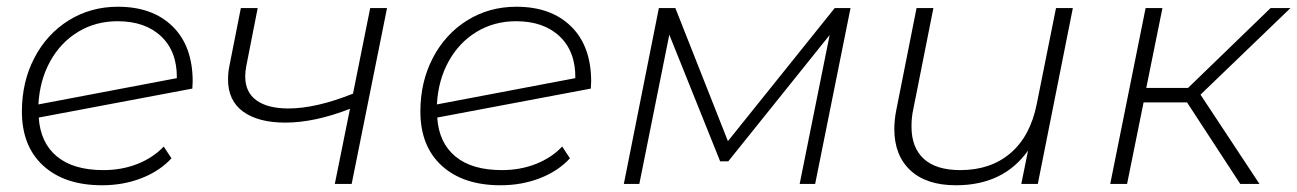

<svg xmlns="http://www.w3.org/2000/svg" viewBox="-20 -546 3851 570"><path d="M552 -304 551 -283 95 -197Q100 -122 149 -81.5Q198 -41 287 -41Q342 -41 388.5 -59.5Q435 -78 466 -111L489 -76Q454 -38 400 -17Q346 4 283 4Q172 4 108.5 -54Q45 -112 45 -215Q45 -303 82 -374Q119 -445 184 -485.5Q249 -526 330 -526Q433 -526 492.5 -467.5Q552 -409 552 -304ZM94 -236 505 -314Q506 -393 458.5 -438Q411 -483 329 -483Q264 -483 212 -451.5Q160 -420 129 -364Q98 -308 94 -236Z M1129 -522 1024 0H974L1019 -223Q914 -182 827 -182Q747 -182 702 -214.5Q657 -247 657 -310Q657 -331 661 -350L695 -522H745L711 -349Q708 -333 708 -319Q708 -272 741.5 -248Q775 -224 836 -224Q918 -224 1028 -268L1079 -522Z M1735 -304 1734 -283 1278 -197Q1283 -122 1332 -81.5Q1381 -41 1470 -41Q1525 -41 1571.5 -59.5Q1618 -78 1649 -111L1672 -76Q1637 -38 1583 -17Q1529 4 1466 4Q1355 4 1291.5 -54Q1228 -112 1228 -215Q1228 -303 1265 -374Q1302 -445 1367 -485.5Q1432 -526 1513 -526Q1616 -526 1675.5 -467.5Q1735 -409 1735 -304ZM1277 -236 1688 -314Q1689 -393 1641.5 -438Q1594 -483 1512 -483Q1447 -483 1395 -451.5Q1343 -420 1312 -364Q1281 -308 1277 -236Z M2505 -522 2400 0H2354L2443 -442L2142 -67H2118L1967 -443L1878 0H1832L1936 -522H1985L2141 -127L2458 -522Z M3165 -522 3061 0H3012L3032 -99Q2959 4 2818 4Q2730 4 2682.5 -40.5Q2635 -85 2635 -163Q2635 -190 2641 -220L2701 -522H2751L2691 -220Q2686 -198 2686 -170Q2686 -108 2722.5 -74.5Q2759 -41 2831 -41Q2921 -41 2980 -91.5Q3039 -142 3058 -238L3115 -522Z M3544 -265 3719 0H3662L3504 -242H3375L3326 0H3276L3381 -522H3431L3383 -285H3507L3752 -522H3811Z"/></svg>

Font: Montserrat Alternates Light
Style: Italic
Weight: 300
Italic angle: -11.3°
Designer: Julieta Ulanovsky
Foundry: Julieta Ulanovsky
Version: Version 7.200